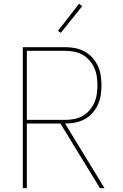

<svg xmlns="http://www.w3.org/2000/svg" viewBox="-20 -981 640 1001"><path d="M525 0H501L295 -337H120V0H99V-735H321Q347 -735 372.5 -730Q398 -725 421 -712.5Q444 -700 461.5 -680.5Q479 -661 490 -637.5Q501 -614 505 -588Q509 -562 509 -536Q509 -510 505 -484Q501 -458 490 -434.5Q479 -411 461.5 -391.5Q444 -372 421 -359.5Q398 -347 372.5 -342Q347 -337 321 -337H319ZM120 -356H321Q344 -356 367 -360.5Q390 -365 410.5 -376.5Q431 -388 446.5 -406Q462 -424 471.5 -445Q481 -466 484.5 -489.5Q488 -513 488 -536Q488 -559 484.5 -582.5Q481 -606 471.5 -627Q462 -648 446.5 -666Q431 -684 410.5 -695.5Q390 -707 367 -711.5Q344 -716 321 -716H120ZM297 -810 282 -820 392 -961 409 -949Z"/></svg>

Font: Iosevka Thin Extended
Style: Regular
Weight: 100
Width: 7
Monospace: yes
Designer: Belleve Invis
Foundry: Belleve Invis
Version: Version 32.5.0; ttfautohint (v1.8.4)